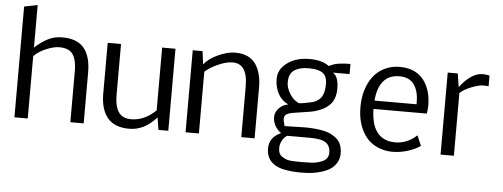

<svg xmlns="http://www.w3.org/2000/svg" viewBox="-59 -956 3488 1331"><g transform="rotate(5 1685.5 -290.0)"><path d="M326.7 -511.2Q290 -511.2 237.1 -489Q184.1 -466.8 152.8 -433.6V0H60.1V-771L152.8 -789.1V-493.7Q197.8 -534.7 242.9 -557.9Q288.1 -581.1 342.8 -581.1Q446.8 -581.1 494.4 -523.2Q542 -465.3 542 -355V0H449.2V-355Q449.2 -441.9 417 -479.5Q389.6 -511.2 326.7 -511.2Z M865.2 -57.1Q960 -57.1 1038.1 -133.8V-570.8H1130.9V0H1062L1048.8 -85.9Q963.9 9.8 860.1 9.8Q756.3 9.8 707.8 -49.6Q659.2 -108.9 659.2 -215.8V-570.8H752V-215.8Q752.4 -101.6 808.1 -70.3Q831.5 -57.6 865.2 -57.1Z M1343.8 -429.7V0H1251V-570.8H1319.3L1331.1 -479.5Q1364.7 -522 1429.4 -551Q1494.1 -580.1 1546.6 -580.1Q1599.1 -580.1 1635 -562.3Q1670.9 -544.4 1691.4 -512.7Q1731.4 -450.7 1731.4 -355V0H1638.7V-355Q1638.2 -440.4 1607.9 -478.5Q1582 -510.7 1536.1 -511Q1490.2 -511.2 1432.9 -485.1Q1375.5 -459 1343.8 -429.7Z M2053.2 135.3H2085.4Q2102.1 135.3 2136.7 133.8Q2170.9 132.8 2208 118.7Q2255.9 100.6 2255.9 54.2Q2255.9 7.3 2224.6 -15.1Q2193.8 -37.1 2111.8 -37.1H1954.6Q1932.1 -22.9 1919.7 1.7Q1907.2 26.4 1907.2 49.6Q1907.2 72.8 1913.3 86.9Q1919.4 101.1 1931.9 109.6Q1944.3 118.2 1963.6 126.7Q1982.9 135.3 2053.2 135.3ZM2015.6 -269.5Q2041.5 -269.5 2107.9 -284.7Q2133.8 -291 2157.2 -311.5Q2191.4 -341.3 2191.4 -419.9Q2191.4 -466.8 2166 -490.2Q2136.7 -516.6 2061 -516.6Q2004.9 -516.6 1967.8 -495.1Q1948.2 -483.4 1937.3 -462.4Q1926.3 -441.4 1926.3 -405.3Q1926.3 -369.1 1951.4 -327.9Q1976.6 -286.6 2015.6 -269.5ZM2070.8 -106Q2139.2 -106 2194.8 -95.7Q2226.6 -89.8 2250.5 -78.6Q2274.4 -67.4 2294.2 -50.5Q2314 -33.7 2324.5 -7.6Q2335 18.6 2335 53.7Q2335 88.9 2317.6 117.7Q2300.3 146.5 2274.2 163.1Q2248 179.7 2212.4 190.4Q2176.8 201.2 2144.8 204.8Q2112.8 208.5 2069.8 208.5Q2027.3 208.5 1984.4 203.1Q1830.1 183.6 1830.1 61Q1830.1 -15.6 1911.1 -52.2Q1885.3 -69.8 1869.1 -97.9Q1853 -126 1853 -159.7Q1853 -193.4 1879.6 -220.9Q1906.2 -248.5 1943.8 -254.4Q1898.4 -274.4 1873 -319.6Q1847.7 -364.7 1847.7 -424.1Q1847.7 -483.4 1894.5 -524.4Q1959.5 -581.1 2063 -581.1Q2151.9 -581.1 2199.7 -543.9Q2232.4 -561 2266.4 -566.2Q2300.3 -571.3 2348.6 -571.8V-501H2232.4Q2272.9 -477.1 2272.9 -392.1Q2272.5 -307.1 2217.8 -265.6Q2193.4 -247.1 2161.6 -234.4Q2129.9 -221.7 2096.9 -216.8Q2064 -211.9 2032.2 -207Q2000.5 -202.1 1975.8 -198Q1951.2 -193.8 1936 -183.6Q1920.9 -173.3 1920.9 -154.8Q1920.9 -136.2 1931.2 -102.5Z M2829.1 -350.1Q2829.1 -419.9 2799.8 -465.8Q2767.6 -515.6 2695.3 -516.1Q2552.2 -516.1 2536.6 -333H2829.1ZM2534.7 -274.9Q2536.6 -108.9 2637.2 -68.8Q2666.5 -57.1 2705.1 -57.1Q2787.6 -57.1 2854.5 -119.1L2884.8 -48.3Q2848.6 -22.9 2796.1 -6.6Q2743.7 9.8 2689.2 9.8Q2634.8 9.8 2585 -12.7Q2534.7 -35.6 2504.4 -75.7Q2442.9 -156.2 2443.4 -282.2Q2443.8 -404.8 2504.4 -489.7Q2534.7 -531.7 2583.5 -556.4Q2632.3 -581.1 2690.7 -581.1Q2749 -581.1 2791.3 -561.3Q2833.5 -541.5 2859.4 -506.8Q2911.1 -437.5 2911.1 -330.1Q2911.1 -308.1 2905.8 -274.9Z M3267.1 -581.1Q3294.9 -581.1 3315.9 -575.2V-501Q3306.2 -502.9 3276.9 -502.9Q3247.6 -502.9 3196.5 -482.7Q3145.5 -462.4 3118.2 -436.5V0H3025.4V-570.8H3095.2L3109.9 -477.1Q3189.9 -581.1 3267.1 -581.1Z"/></g></svg>

Font: Dhyana
Style: Regular
Weight: 400
Foundry: Vernon Adams
Version: Version 1.002; ttfautohint (v0.8.51-6076)